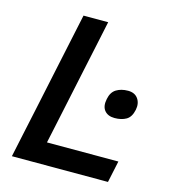

<svg xmlns="http://www.w3.org/2000/svg" viewBox="-107 -800 789 887"><g transform="rotate(15 287.5 -356.5)"><path d="M31.5 0Q44 -58.5 55.5 -113Q67 -167.5 81.5 -234.5L132 -473Q146.5 -542 158.5 -597.8Q170.5 -653.5 183 -713H301Q288.5 -653 276.5 -597.2Q264.5 -541.5 250 -473L203.5 -253.5Q194.5 -211.5 186.8 -175Q179 -138.5 171.5 -103.5H513L491 0ZM443.5 -293Q411.5 -293 395.2 -312.8Q379 -332.5 386.5 -368.5Q393 -402.5 416.2 -416.8Q439.5 -431 472 -431Q504.5 -431 520 -409Q535.5 -387 529 -355Q521.5 -319 499 -306Q476.5 -293 443.5 -293Z"/></g></svg>

Font: Commissioner Medium
Style: Italic
Weight: 500
Italic angle: -12°
Designer: Kostas Bartsokas
Foundry: Kostas Bartsokas
Version: Version 1.000; ttfautohint (v1.8.3)